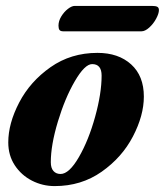

<svg xmlns="http://www.w3.org/2000/svg" viewBox="-20 -616 558 650"><path d="M8 -134Q8 -198 45 -269Q82 -340 151 -388.5Q220 -437 310 -437Q381 -437 424 -398Q467 -359 467 -289Q467 -225 430 -154Q393 -83 324 -34.5Q255 14 165 14Q124 14 88 -4.5Q52 -23 30 -56.5Q8 -90 8 -134ZM324 -360Q324 -399 292 -399Q267 -399 233.5 -341.5Q200 -284 176 -204.5Q152 -125 152 -67Q152 -47 161 -37Q170 -27 185 -27Q214 -27 247 -84Q280 -141 302 -220.5Q324 -300 324 -360ZM178 -529Q178 -545 187.5 -560.5Q197 -576 210 -586Q223 -596 233 -596H494Q507 -596 512.5 -593Q518 -590 518 -582Q518 -570 508.5 -552.5Q499 -535 485 -522.5Q471 -510 459 -510H194Q185 -510 181.5 -514.5Q178 -519 178 -529Z"/></svg>

Font: EB Garamond ExtraBold
Style: Italic
Weight: 800
Italic angle: -17.2°
Designer: Georg Duffner and Octavio Pardo
Foundry: Georg Duffner
Version: Version 1.000